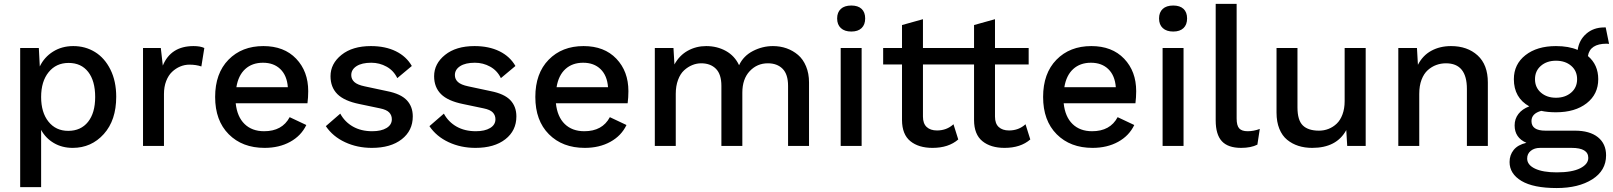

<svg xmlns="http://www.w3.org/2000/svg" viewBox="-20 -745 8233 980"><path d="M83 210V-500H178.2L183.1 -405.8Q206.1 -453.6 251 -481.7Q295.9 -509.8 354 -509.8Q415.5 -509.8 464.8 -479.5Q514.2 -449.2 543.7 -389.9Q573.2 -330.6 573.2 -251Q573.2 -131.3 509.8 -60.8Q446.3 9.8 351.1 9.8Q296.9 9.8 254.9 -14.9Q212.9 -39.6 189.9 -82V210ZM328.1 -77.1Q392.6 -77.1 429.2 -122.8Q465.8 -168.5 465.8 -250Q465.8 -332 430.2 -377.9Q394.5 -423.8 330.1 -423.8Q266.6 -423.8 228.3 -376.7Q189.9 -329.6 189.9 -250Q189.9 -170.9 227.5 -124Q265.1 -77.1 328.1 -77.1Z M710 0V-500H800.8L811 -410.2Q852.1 -509.8 967.8 -509.8Q1002.9 -509.8 1022.9 -500L1007.8 -405.8Q981 -415 946.8 -415Q922.4 -415 899.7 -405.5Q877 -396 858.2 -378.2Q839.4 -360.4 828.1 -331.1Q816.9 -301.8 816.9 -265.1V0Z M1330.6 9.8Q1216.8 9.8 1147.5 -59.8Q1078.1 -129.4 1078.1 -250Q1078.1 -370.6 1146.2 -440.2Q1214.4 -509.8 1324.2 -509.8Q1430.2 -509.8 1491.7 -445.3Q1553.2 -380.9 1553.2 -279.8Q1553.2 -248 1549.3 -217.8H1183.1Q1190.4 -148.9 1228.3 -112.1Q1266.1 -75.2 1328.1 -75.2Q1420.4 -75.2 1458.5 -147L1543.5 -106.9Q1517.1 -51.8 1460.9 -21Q1404.8 9.8 1330.6 9.8ZM1186.5 -299.8H1449.2Q1444.8 -359.4 1411.1 -392.1Q1377.4 -424.8 1322.3 -424.8Q1267.1 -424.8 1231.7 -392.6Q1196.3 -360.4 1186.5 -299.8Z M1877.9 9.8Q1803.2 9.8 1741 -19.3Q1678.7 -48.3 1643.1 -101.1L1716.8 -165Q1739.7 -122.6 1781.5 -98.9Q1823.2 -75.2 1879.9 -75.2Q1925.8 -75.2 1952.9 -91.6Q1980 -107.9 1980 -136.2Q1980 -156.7 1966.6 -170.9Q1953.1 -185.1 1919.9 -191.9L1814.9 -213.9Q1737.3 -229.5 1702.1 -264.6Q1667 -299.8 1667 -356Q1667 -419.9 1722.9 -464.8Q1778.8 -509.8 1873 -509.8Q1946.8 -509.8 2000.5 -483.4Q2054.2 -457 2082 -408.2L2007.8 -346.2Q1989.3 -384.8 1953.1 -404.8Q1917 -424.8 1875 -424.8Q1827.1 -424.8 1800 -407.5Q1772.9 -390.1 1772.9 -361.8Q1772.9 -340.8 1788.6 -326.4Q1804.2 -312 1841.8 -304.2L1956.1 -279.8Q2025.4 -266.1 2056.2 -233.6Q2086.9 -201.2 2086.9 -150.9Q2086.9 -78.1 2030.5 -34.2Q1974.1 9.8 1877.9 9.8Z M2406.7 9.8Q2332 9.8 2269.8 -19.3Q2207.5 -48.3 2171.9 -101.1L2245.6 -165Q2268.6 -122.6 2310.3 -98.9Q2352.1 -75.2 2408.7 -75.2Q2454.6 -75.2 2481.7 -91.6Q2508.8 -107.9 2508.8 -136.2Q2508.8 -156.7 2495.4 -170.9Q2481.9 -185.1 2448.7 -191.9L2343.8 -213.9Q2266.1 -229.5 2231 -264.6Q2195.8 -299.8 2195.8 -356Q2195.8 -419.9 2251.7 -464.8Q2307.6 -509.8 2401.9 -509.8Q2475.6 -509.8 2529.3 -483.4Q2583 -457 2610.8 -408.2L2536.6 -346.2Q2518.1 -384.8 2481.9 -404.8Q2445.8 -424.8 2403.8 -424.8Q2356 -424.8 2328.9 -407.5Q2301.8 -390.1 2301.8 -361.8Q2301.8 -340.8 2317.4 -326.4Q2333 -312 2370.6 -304.2L2484.9 -279.8Q2554.2 -266.1 2585 -233.6Q2615.7 -201.2 2615.7 -150.9Q2615.7 -78.1 2559.3 -34.2Q2502.9 9.8 2406.7 9.8Z M2964.8 9.8Q2851.1 9.8 2781.7 -59.8Q2712.4 -129.4 2712.4 -250Q2712.4 -370.6 2780.5 -440.2Q2848.6 -509.8 2958.5 -509.8Q3064.5 -509.8 3126 -445.3Q3187.5 -380.9 3187.5 -279.8Q3187.5 -248 3183.6 -217.8H2817.4Q2824.7 -148.9 2862.5 -112.1Q2900.4 -75.2 2962.4 -75.2Q3054.7 -75.2 3092.8 -147L3177.7 -106.9Q3151.4 -51.8 3095.2 -21Q3039.1 9.8 2964.8 9.8ZM2820.8 -299.8H3083.5Q3079.1 -359.4 3045.4 -392.1Q3011.7 -424.8 2956.5 -424.8Q2901.4 -424.8 2866 -392.6Q2830.6 -360.4 2820.8 -299.8Z M3322.3 0V-500H3417.5L3422.4 -416Q3447.8 -462.4 3490.5 -486.1Q3533.2 -509.8 3584.5 -509.8Q3640.1 -509.8 3685.1 -484.9Q3730 -460 3752.4 -412.1Q3774.4 -459.5 3823 -484.6Q3871.6 -509.8 3925.3 -509.8Q3962.4 -509.8 3994.9 -498.3Q4027.3 -486.8 4053.2 -464.8Q4079.1 -442.9 4094.2 -406.5Q4109.4 -370.1 4109.4 -324.2V0H4002.4V-307.1Q4002.4 -365.7 3974.6 -393.8Q3946.8 -421.9 3899.4 -421.9Q3844.2 -421.9 3806.6 -381.8Q3769 -341.8 3769 -272V0H3662.1V-307.1Q3662.1 -365.7 3634.3 -393.8Q3606.4 -421.9 3559.1 -421.9Q3535.6 -421.9 3513.4 -412.8Q3491.2 -403.8 3471.9 -386.2Q3452.6 -368.7 3440.9 -337.4Q3429.2 -306.2 3429.2 -266.1V0Z M4252.9 -650.9Q4252.9 -682.1 4271.7 -699.5Q4290.5 -716.8 4325.2 -716.8Q4359.4 -716.8 4377.7 -699.7Q4396 -682.6 4396 -650.9Q4396 -619.1 4377.7 -601.6Q4359.4 -584 4325.2 -584Q4291 -584 4272 -601.6Q4252.9 -619.1 4252.9 -650.9ZM4377.9 -500V0H4271V-500Z M4862.8 -500V-416H4690.9V-149.9Q4690.9 -114.3 4710 -96.7Q4729 -79.1 4762.7 -79.1Q4812 -79.1 4846.7 -110.8L4871.1 -33.2Q4821.8 9.8 4739.7 9.8Q4668.9 9.8 4626.7 -24.4Q4584.5 -58.6 4584 -131.8V-416H4487.8V-500H4584V-617.2L4690.9 -647V-500Z M5230.5 -500V-416H5058.6V-149.9Q5058.6 -114.3 5077.6 -96.7Q5096.7 -79.1 5130.4 -79.1Q5179.7 -79.1 5214.4 -110.8L5238.8 -33.2Q5189.5 9.8 5107.4 9.8Q5036.6 9.8 4994.4 -24.4Q4952.1 -58.6 4951.7 -131.8V-416H4855.5V-500H4951.7V-617.2L5058.6 -647V-500Z M5556.6 9.8Q5442.9 9.8 5373.5 -59.8Q5304.2 -129.4 5304.2 -250Q5304.2 -370.6 5372.3 -440.2Q5440.4 -509.8 5550.3 -509.8Q5656.2 -509.8 5717.8 -445.3Q5779.3 -380.9 5779.3 -279.8Q5779.3 -248 5775.4 -217.8H5409.2Q5416.5 -148.9 5454.3 -112.1Q5492.2 -75.2 5554.2 -75.2Q5646.5 -75.2 5684.6 -147L5769.5 -106.9Q5743.2 -51.8 5687 -21Q5630.9 9.8 5556.6 9.8ZM5412.6 -299.8H5675.3Q5670.9 -359.4 5637.2 -392.1Q5603.5 -424.8 5548.3 -424.8Q5493.2 -424.8 5457.8 -392.6Q5422.4 -360.4 5412.6 -299.8Z M5896 -650.9Q5896 -682.1 5914.8 -699.5Q5933.6 -716.8 5968.3 -716.8Q6002.4 -716.8 6020.8 -699.7Q6039.1 -682.6 6039.1 -650.9Q6039.1 -619.1 6020.8 -601.6Q6002.4 -584 5968.3 -584Q5934.1 -584 5915 -601.6Q5896 -619.1 5896 -650.9ZM6021 -500V0H5914.1V-500Z M6292 -725.1V-140.1Q6292 -104 6305.2 -89.6Q6318.4 -75.2 6348.1 -75.2Q6378.9 -75.2 6410.2 -86.9L6397.9 -6.8Q6365.2 9.8 6314.9 9.8Q6248 9.8 6216.6 -24.2Q6185.1 -58.1 6185.1 -130.9V-725.1Z M6677.7 9.8Q6639.2 9.8 6607.2 -0.5Q6575.2 -10.7 6549.8 -31.5Q6524.4 -52.2 6510 -87.6Q6495.6 -123 6495.6 -169.9V-500H6602.5V-196.8Q6602.5 -131.3 6629.9 -104.7Q6657.2 -78.1 6712.4 -78.1Q6738.3 -78.1 6761.2 -87.2Q6784.2 -96.2 6802.7 -113.8Q6821.3 -131.3 6832.3 -161.1Q6843.3 -190.9 6843.3 -229V-500H6950.7V0H6856.4L6851.6 -81.1Q6802.2 9.8 6677.7 9.8Z M7117.2 0V-500H7212.4L7217.3 -414.1Q7241.7 -461.9 7285.6 -485.8Q7329.6 -509.8 7386.2 -509.8Q7469.7 -509.8 7522 -462.2Q7574.2 -414.6 7574.2 -324.2V0H7467.3V-291Q7467.3 -421.9 7360.4 -421.9Q7334.5 -421.9 7311 -413.3Q7287.6 -404.8 7267.6 -387Q7247.6 -369.1 7235.8 -338.1Q7224.1 -307.1 7224.1 -266.1V0Z M8018.1 -78.1Q8094.2 -78.1 8136 -44.7Q8177.7 -11.2 8177.7 47.9Q8177.7 125.5 8107.4 170.2Q8037.1 214.8 7925.8 214.8Q7806.6 214.8 7745.8 178.5Q7685.1 142.1 7685.1 82Q7685.1 46.4 7706.1 20.3Q7727.1 -5.9 7771 -16.1Q7710.9 -42 7710.9 -105Q7710.9 -138.2 7730.2 -163.3Q7749.5 -188.5 7785.6 -202.1Q7707 -246.1 7707 -340.8Q7707 -417 7766.1 -463.4Q7825.2 -509.8 7921.9 -509.8Q7987.3 -509.8 8032.7 -490.2Q8040 -541 8076.9 -573Q8113.8 -605 8168 -605H8175.8L8192.9 -521Q8190.9 -521 8186.8 -521.5Q8182.6 -522 8180.7 -522Q8095.2 -522 8085 -459Q8137.7 -414.6 8137.7 -340.8Q8137.7 -264.2 8078.6 -218Q8019.5 -171.9 7921.9 -171.9Q7879.4 -171.9 7846.7 -179.2Q7796.9 -165.5 7796.9 -127Q7796.9 -78.1 7867.7 -78.1ZM7921.9 -435.1Q7875.5 -435.1 7845.2 -409.2Q7814.9 -383.3 7814.9 -340.8Q7814.9 -298.3 7845.2 -272.2Q7875.5 -246.1 7921.9 -246.1Q7968.8 -246.1 7999.3 -272.2Q8029.8 -298.3 8029.8 -340.8Q8029.8 -383.3 7999.5 -409.2Q7969.2 -435.1 7921.9 -435.1ZM7925.8 134.8Q8004.4 134.8 8045.7 113.8Q8086.9 92.8 8086.9 61Q8086.9 9.8 8002 9.8H7840.8Q7812 9.8 7793.5 24.7Q7774.9 39.6 7774.9 64Q7774.9 96.7 7814.9 115.7Q7855 134.8 7925.8 134.8Z"/></svg>

Font: Work Sans Medium
Style: Regular
Weight: 500
Designer: Wei Huang
Foundry: Wei Huang
Version: Version 2.012